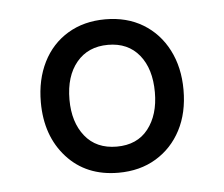

<svg xmlns="http://www.w3.org/2000/svg" viewBox="-34 -764 437 374"><g transform="rotate(-5 184.5 -577.0)"><path d="M184 -427Q121 -427 83 -469Q45 -511 45 -577Q45 -621 62 -655Q79 -689 110.5 -708Q142 -727 184 -727Q226 -727 257.5 -708Q289 -689 306.5 -655Q324 -621 324 -577Q324 -532 306.5 -498.5Q289 -465 257.5 -446Q226 -427 184 -427ZM185 -478Q225 -478 246.5 -505.5Q268 -533 268 -577Q268 -623 246 -650Q224 -677 185 -677Q146 -677 123.5 -650Q101 -623 101 -577Q101 -533 123 -505.5Q145 -478 185 -478Z"/></g></svg>

Font: Noto Serif Khmer SemiCondensed
Style: Regular
Weight: 400
Width: 4
Designer: Danh Hong and the Monotype Design Team
Foundry: Monotype Imaging Inc.
Version: Version 2.004